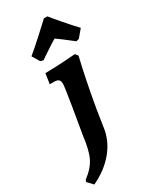

<svg xmlns="http://www.w3.org/2000/svg" viewBox="-309 -804 911 1116"><g transform="rotate(-30 146.5 -245.5)"><path d="M-30 246 -64 210 -60 197Q-4 156 20 107.5Q44 59 55 -35Q63 -80 84 -206.5Q105 -333 105 -352Q105 -371 96 -379.5Q87 -388 68 -388H37L47 -457Q98 -457 164.5 -461Q231 -465 251 -467L265 -449Q261 -434 248.5 -377Q236 -320 217.5 -224Q199 -128 183 -16Q172 68 116 136Q60 204 -30 246ZM199 -737H222Q236 -719 282 -665.5Q328 -612 357 -582L315 -532L296 -527Q216 -590 194 -604Q169 -591 75 -527L56 -532L26 -582Q63 -612 121.5 -665.5Q180 -719 199 -737Z"/></g></svg>

Font: Alegreya ExtraBold
Style: Italic
Weight: 800
Italic angle: -7°
Designer: Juan Pablo del Peral
Foundry: Huerta Tipografica
Version: Version 2.007; ttfautohint (v1.6)